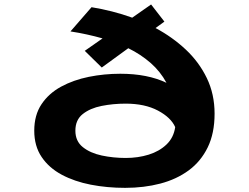

<svg xmlns="http://www.w3.org/2000/svg" viewBox="-20 -850 1140 880"><path d="M553.5 11Q471 11 396.2 -3.5Q321.5 -18 263 -49.2Q204.5 -80.5 170.8 -130.5Q137 -180.5 137 -251Q137 -322.5 170.2 -372.2Q203.5 -422 260 -452.8Q316.5 -483.5 387 -497.8Q457.5 -512 531.5 -512Q656 -512 743 -470.5Q715 -522.5 670 -561.8Q625 -601 568 -629L446.5 -540.5L368.5 -617L450 -674Q415 -684 378.2 -692Q341.5 -700 303 -706L399.5 -817Q446 -809.5 493.2 -797.5Q540.5 -785.5 586 -769L672.5 -829.5L733.5 -751L693 -721.5Q770.5 -680 831.5 -622.8Q892.5 -565.5 928 -492Q963.5 -418.5 963.5 -329Q963.5 -239 932 -174.5Q900.5 -110 844.8 -69Q789 -28 714.5 -8.5Q640 11 553.5 11ZM325.5 -251Q325.5 -203 359.5 -175.8Q393.5 -148.5 446.5 -137.2Q499.5 -126 556 -126Q612.5 -126 661.5 -141.2Q710.5 -156.5 743.2 -187.8Q776 -219 783 -267.5Q763.5 -311.5 703.8 -343.2Q644 -375 556 -375Q498.5 -375 445.8 -364.5Q393 -354 359.2 -327.2Q325.5 -300.5 325.5 -251Z"/></svg>

Font: Trispace Expanded
Style: Bold
Weight: 700
Width: 7
Designer: Tyler Finck
Foundry: Etcetera Type Company
Version: Version 1.210; ttfautohint (v1.8.3)